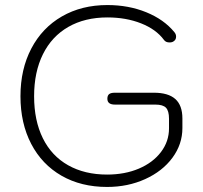

<svg xmlns="http://www.w3.org/2000/svg" viewBox="-20 -730 803 760"><path d="M61 -349Q61 -456 104 -538Q147 -620 225 -665Q303 -710 405 -710Q489 -710 559 -681.5Q629 -653 670 -603Q677 -595 677 -585Q677 -573 668 -567Q662 -562 651 -562Q636 -562 629 -572Q598 -614 538.5 -637.5Q479 -661 405 -661Q316 -661 250.5 -623.5Q185 -586 150 -515.5Q115 -445 115 -349Q115 -253 149.5 -183Q184 -113 249.5 -76Q315 -39 404 -39Q474 -39 529.5 -62.5Q585 -86 617 -128Q649 -170 649 -222V-260Q649 -291 637 -303.5Q625 -316 595 -316H435Q405 -316 405 -339Q405 -352 412 -357.5Q419 -363 435 -363H589Q646 -363 674 -338Q702 -313 702 -261V-223Q702 -159 662.5 -105.5Q623 -52 554.5 -21Q486 10 404 10Q301 10 223.5 -34.5Q146 -79 103.5 -160.5Q61 -242 61 -349Z"/></svg>

Font: Kodchasan ExtraLight
Style: Regular
Weight: 275
Version: Version 1.000; ttfautohint (v1.6)